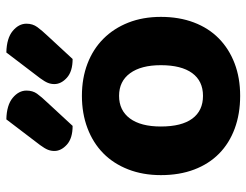

<svg xmlns="http://www.w3.org/2000/svg" viewBox="-108 -672 795 620"><g transform="rotate(-90 290.0 -362.5)"><path d="M545 -241Q545 -182 527 -134.5Q509 -87 475.5 -54Q442 -21 395 -3Q348 15 290 15Q232 15 184.5 -2.5Q137 -20 103.5 -53Q70 -86 52 -133.5Q34 -181 34 -241Q34 -299 52.5 -346.5Q71 -394 104.5 -427Q138 -460 185.5 -478Q233 -496 290 -496Q347 -496 394 -478Q441 -460 474.5 -426.5Q508 -393 526.5 -346Q545 -299 545 -241ZM290 -376Q243 -376 217 -341Q191 -306 191 -241Q191 -174 216.5 -139.5Q242 -105 290 -105Q338 -105 363.5 -140Q389 -175 389 -241Q389 -305 363 -340.5Q337 -376 290 -376ZM214 -740Q260 -739 283.5 -719.5Q307 -700 307 -675Q307 -655 297 -641Q287 -627 267 -606L193 -526Q153 -526 132.5 -544.5Q112 -563 112 -585Q112 -596 116 -606Q120 -616 131 -631ZM430 -740Q476 -739 499.5 -719.5Q523 -700 523 -675Q523 -655 512 -640Q501 -625 483 -606L409 -526Q369 -526 348.5 -544.5Q328 -563 328 -585Q328 -596 332 -606Q336 -616 347 -631Z"/></g></svg>

Font: Baloo Da 2
Style: Bold
Weight: 700
Designer: Noopur Datye, Sulekha Rajkumar and Ek Type
Foundry: Ek Type
Version: Version 1.640;hotconv 1.0.111;makeotfexe 2.5.65597; ttfautoh